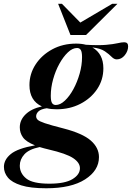

<svg xmlns="http://www.w3.org/2000/svg" viewBox="-96 -752 690 1004"><path d="M145.5 232.5Q63 232.5 14.8 217.2Q-33.5 202 -54.5 176.8Q-75.5 151.5 -75.5 120.5Q-75.5 83 -39.5 53.5Q-3.5 24 87 8Q40.5 -10.5 24 -33.8Q7.5 -57 7.5 -86Q7.5 -124.5 37.8 -154Q68 -183.5 123 -195.5Q58 -225.5 58 -307Q58 -365.5 90 -414.8Q122 -464 177.2 -494Q232.5 -524 302.5 -524Q330 -524 353 -518Q419.5 -514 458.5 -517.5Q497.5 -521 518.8 -526Q540 -531 553.5 -531Q574 -531 574 -510Q574 -485 556.5 -463.2Q539 -441.5 514.5 -441.5Q500.5 -441.5 487.5 -455Q474.5 -468.5 452.2 -483.8Q430 -499 387 -504Q444.5 -471 444.5 -394.5Q444.5 -334.5 412 -286Q379.5 -237.5 324.2 -209Q269 -180.5 200 -180.5Q171.5 -180.5 148.5 -186Q118 -181.5 105.5 -169.8Q93 -158 93 -144Q93 -134 100.8 -126Q108.5 -118 138.5 -107.8Q168.5 -97.5 235.5 -80.5Q336 -54.5 378.8 -17Q421.5 20.5 421.5 69.5Q421.5 139.5 349 186Q276.5 232.5 145.5 232.5ZM195.5 -203Q219 -203 243.2 -225.8Q267.5 -248.5 287.8 -285.8Q308 -323 320.5 -367Q333 -411 333 -453.5Q333 -480 326.5 -490.5Q320 -501 307 -501Q283 -501 259 -478.2Q235 -455.5 214.5 -418.5Q194 -381.5 181.8 -337.5Q169.5 -293.5 169.5 -251Q169.5 -224 176 -213.5Q182.5 -203 195.5 -203ZM7.5 114Q7.5 154 41 181.2Q74.5 208.5 162.5 208.5Q243.5 208.5 282.8 184.8Q322 161 322 127.5Q322 98.5 286.5 74.8Q251 51 158 29.5Q132.5 23.5 111.5 17Q55.5 28.5 31.5 55Q7.5 81.5 7.5 114ZM518 -732 354 -569H272.5L208 -732H228L324 -634L490.5 -732Z"/></svg>

Font: Newsreader 72pt SemiBold
Style: Italic
Weight: 600
Italic angle: -17°
Designer: Hugues Gentile
Foundry: Production Type
Version: Version 1.003; ttfautohint (v1.8.3)